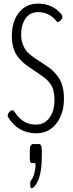

<svg xmlns="http://www.w3.org/2000/svg" viewBox="-20 -729 402 1060"><path d="M158.2 309.6Q156.2 310.5 154.8 310.5Q147 310.5 147 291.5V285.6Q147 281.2 147.2 278.3Q147.5 275.4 148.4 272.7Q149.4 270 150.4 268.6Q151.4 267.1 153.6 263.9Q155.8 260.7 157.7 257.8Q166 244.1 171.1 221.4Q176.3 198.7 176.3 184.6Q176.3 171.4 173.3 171.4H154.8Q144.5 171.4 144.5 146V97.2Q144.5 82.5 149.7 74.5Q154.8 66.4 161.1 66.4H198.2Q203.6 66.4 207.3 76.4Q210.9 86.4 210.9 102.1V131.8Q210.9 210.9 195.1 255.1Q179.2 299.3 158.2 309.6ZM189.9 -709Q272 -709 320.3 -648.4Q324.2 -643.1 324.2 -636.7Q324.2 -626.5 315.4 -616.9Q306.6 -607.4 299.3 -607.4Q295.9 -607.4 294.4 -609.4Q252.4 -662.1 190.9 -662.1Q146 -662.1 121.3 -627.2Q96.7 -592.3 96.7 -537.6Q96.7 -503.9 108.6 -477.5Q120.6 -451.2 134.3 -438Q147.9 -424.8 169.4 -410.2L235.4 -366.2Q256.8 -352.1 272.5 -337.6Q288.1 -323.2 303 -301.8Q317.9 -280.3 325.4 -250.7Q333 -221.2 333 -184.1Q333 -101.1 291.3 -47.1Q249.5 6.8 179.7 6.8Q79.6 6.8 24.4 -82.5Q22.5 -85.9 22.5 -90.3Q22.5 -100.6 31.2 -110.4Q40 -120.1 48.8 -120.1Q54.2 -120.1 56.6 -116.2Q83 -76.2 111.8 -58.6Q140.6 -41 178.2 -41Q225.1 -41 252.9 -78.6Q280.8 -116.2 280.8 -177.2Q280.8 -205.6 275.6 -226.8Q270.5 -248 259.3 -264.2Q248 -280.3 236.1 -291Q224.1 -301.8 205.6 -314.5L138.7 -359.9Q119.6 -373 106 -385.3Q92.3 -397.5 76.9 -417.7Q61.5 -438 53.5 -466.6Q45.4 -495.1 45.4 -530.3Q45.4 -610.4 84.7 -659.7Q124 -709 189.9 -709Z"/></svg>

Font: BenchNine Light
Style: Regular
Weight: 300
Version: Version 1 ; ttfautohint (v0.92.18-e454-dirty) -l 8 -r 50 -G 